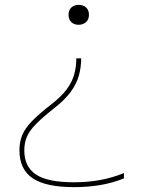

<svg xmlns="http://www.w3.org/2000/svg" viewBox="-20 -550 590 790"><path d="M314 -310Q314 -273 304.5 -239Q295 -205 271 -172Q247 -139 202 -104Q154 -66 127.5 -39Q101 -12 90.5 13Q80 38 80 69Q80 136 128 168Q176 200 284 200Q342 200 393 190.5Q444 181 490 162V184Q443 203 392 211.5Q341 220 284 220Q169 220 114.5 183.5Q60 147 60 68Q60 35 71 7Q82 -21 111 -51Q140 -81 189 -119Q232 -152 254.5 -182.5Q277 -213 285.5 -244.5Q294 -276 294 -310ZM304 -530Q323 -530 334.5 -519Q346 -508 346 -489Q346 -470 334 -459Q322 -448 303 -448Q285 -448 273.5 -459Q262 -470 262 -489Q262 -508 273.5 -519Q285 -530 304 -530Z"/></svg>

Font: M PLUS Code Latin SemiExpanded Thin
Style: Regular
Weight: 250
Width: 6
Designer: Coji Morishita
Foundry: UNDERFOREST DESIGN
Version: Version 1.002; ttfautohint (v1.8.3)